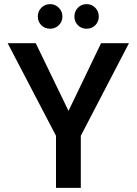

<svg xmlns="http://www.w3.org/2000/svg" viewBox="-20 -909 661 929"><path d="M251 0V-252L17 -700H153L317 -361H306L469 -700H604L371 -252V0ZM223 -770Q197 -770 180 -787Q163 -804 163 -829Q163 -854 180 -871.5Q197 -889 223 -889Q247 -889 264.5 -871.5Q282 -854 282 -829Q282 -804 264.5 -787Q247 -770 223 -770ZM399 -770Q374 -770 357 -787Q340 -804 340 -829Q340 -854 357 -871.5Q374 -889 399 -889Q424 -889 441 -871.5Q458 -854 458 -829Q458 -804 441 -787Q424 -770 399 -770Z"/></svg>

Font: DM Sans 11pt SemiBold
Style: Regular
Weight: 600
Version: Version 4.004;gftools[0.9.30]